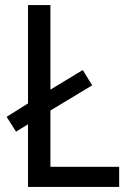

<svg xmlns="http://www.w3.org/2000/svg" viewBox="-20 -734 511 754"><path d="M90 0H448V-79H178V-300L342 -399L305 -459L178 -382V-714H90V-328L6 -275L43 -217L90 -246Z"/></svg>

Font: Noto Sans Arabic UI SmCn
Style: Regular
Weight: 400
Width: 4
Designer: Monotype Design Team, Nadine Chahine and Nizar Qandah
Foundry: Monotype Imaging Inc.
Version: Version 2.010